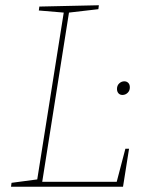

<svg xmlns="http://www.w3.org/2000/svg" viewBox="-20 -712 558 732"><path d="M425 -19 458 -145H472L449 0H22L24 -15L122 -28L223 -664L128 -672L130 -687L357 -692L355 -677L243 -664L141 -19ZM426 -373Q426 -386 434.5 -394Q443 -402 454 -402Q463 -402 469 -396Q475 -390 475 -379Q475 -366 466.5 -358Q458 -350 447 -350Q437 -350 431.5 -356.5Q426 -363 426 -373Z"/></svg>

Font: Bitter Pro Thin
Style: Italic
Weight: 250
Italic angle: -9°
Designer: Sol Matas, and Bitter project Authors
Foundry: Sol Matas
Version: Version 1.010